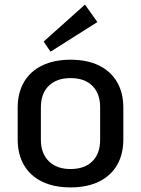

<svg xmlns="http://www.w3.org/2000/svg" viewBox="-20 -808 614 836"><path d="M287 8Q215 8 163.5 -17Q112 -42 84.5 -89Q57 -136 57 -201V-339Q57 -404 84.5 -451Q112 -498 164 -523Q216 -548 287 -548Q359 -548 410.5 -523Q462 -498 489.5 -451Q517 -404 517 -339V-201Q517 -136 489.5 -89Q462 -42 410.5 -17Q359 8 287 8ZM287 -72Q348 -72 382 -105.5Q416 -139 416 -199V-341Q416 -401 382 -434.5Q348 -468 287 -468Q227 -468 192.5 -434.5Q158 -401 158 -341V-199Q158 -140 192.5 -106Q227 -72 287 -72ZM404 -712 200 -583 170 -627 350 -788Z"/></svg>

Font: Pathway Extreme SemiCondensed Medium
Style: Regular
Weight: 500
Width: 4
Version: Version 1.001;gftools[0.9.26]